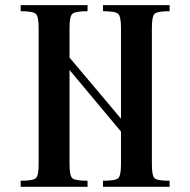

<svg xmlns="http://www.w3.org/2000/svg" viewBox="-20 -720 733 740"><path d="M59.6 0V-23.4Q107.4 -23.4 118.2 -33.2Q128.9 -43 128.9 -85.9V-613.3Q128.9 -656.2 118.2 -666.5Q107.4 -676.8 59.6 -676.8V-700.2H317.4V-676.8Q269.5 -676.8 258.8 -666.5Q248 -656.2 248 -613.3V-498L446.3 -262.7V-613.3Q446.3 -656.2 435.5 -666.5Q424.8 -676.8 377 -676.8V-700.2H633.8V-676.8Q586.9 -676.8 576.2 -667Q565.4 -657.2 565.4 -613.3V-85.9Q565.4 -43 575.7 -33.2Q585.9 -23.4 633.8 -23.4V0H377V-23.4Q424.8 -23.4 435.5 -33.2Q446.3 -43 446.3 -85.9V-212.9L248 -450.2V-85.9Q248 -43 258.8 -33.2Q269.5 -23.4 317.4 -23.4V0Z"/></svg>

Font: TriodPostnaja
Style: Medium
Weight: 500
Version: 20110805